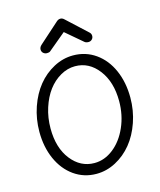

<svg xmlns="http://www.w3.org/2000/svg" viewBox="-130 -987 903 1086"><g transform="rotate(-15 321.5 -444.5)"><path d="M205.1 -726.1Q192.9 -726.1 183.8 -734.1Q174.8 -742.2 174.8 -754.9Q174.8 -767.6 186 -778.8L306.2 -886.2Q316.4 -895 328.1 -895Q339.8 -895 350.1 -884.8L466.8 -776.9Q477.1 -768.1 477.1 -754.9Q477.1 -742.7 468.8 -734.4Q460.4 -726.1 448.2 -726.1Q434.1 -726.1 425.8 -732.9L327.1 -816.9L224.1 -731Q218.3 -726.1 205.1 -726.1ZM299.8 5.9Q226.6 5.9 168.9 -34.9Q111.3 -75.7 79.6 -147Q47.9 -218.3 47.9 -307.1Q47.9 -382.3 71.5 -450.9Q95.2 -519.5 135 -568.6Q174.8 -617.7 229.2 -646.7Q283.7 -675.8 342.8 -675.8Q416.5 -675.8 474.4 -635Q532.2 -594.2 563.7 -522.7Q595.2 -451.2 595.2 -361.8Q595.2 -286.6 571.5 -218.3Q547.9 -149.9 507.8 -100.8Q467.8 -51.8 413.3 -22.9Q358.9 5.9 299.8 5.9ZM304.2 -56.2Q363.8 -56.2 415.5 -96.9Q467.3 -137.7 498 -207.5Q528.8 -277.3 528.8 -358.9Q528.8 -471.2 474.4 -542.5Q419.9 -613.8 337.9 -613.8Q293.5 -613.8 252.2 -590.1Q210.9 -566.4 180.7 -526.1Q150.4 -485.8 132.1 -429Q113.8 -372.1 113.8 -309.1Q113.8 -195.3 168.5 -125.7Q223.1 -56.2 304.2 -56.2Z"/></g></svg>

Font: Comic Neue
Style: Regular
Weight: 400
Designer: Craig Rozynski
Foundry: Craig Rozynski
Version: Version 2.003;hotconv 1.0.109;makeotfexe 2.5.65596